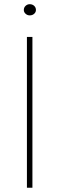

<svg xmlns="http://www.w3.org/2000/svg" viewBox="-20 -885 280 905"><path d="M132.8 -710.9V0H106.9V-710.9ZM92.3 -837.9Q92.3 -849.6 100.6 -857.4Q108.9 -865.2 120.1 -865.2Q132.8 -865.2 141.1 -857.4Q149.4 -849.6 149.4 -837.9Q149.4 -827.6 141.1 -820.1Q132.8 -812.5 120.1 -812.5Q108.9 -812.5 100.6 -820.1Q92.3 -827.6 92.3 -837.9Z"/></svg>

Font: Roboto Condensed Thin
Style: Regular
Weight: 250
Width: 3
Designer: Christian Robertson
Foundry: Google
Version: Version 3.009; 2024